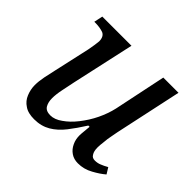

<svg xmlns="http://www.w3.org/2000/svg" viewBox="-134 -696 866 866"><g transform="rotate(45 299.5 -263.0)"><path d="M456 10C439 10 424 6 411 -3C398 -12 389 -23 382 -38C375 -52 372 -68 372 -85C372 -92 373 -101 374 -112C375 -123 376 -133 377 -144H369C350 -114 332 -88 314 -65C296 -42 276 -24 254 -11C232 2 206 9 176 9C150 9 129 4 114 -7C98 -17 87 -31 80 -48C73 -65 69 -83 69 -102C69 -119 71 -137 75 -157C79 -177 83 -195 87 -212L126 -387C128 -396 130 -408 132 -422C134 -436 135 -444 135 -447C135 -467 128 -480 115 -486C101 -491 84 -494 65 -494H57L66 -536H252L186 -237C182 -219 178 -198 173 -174C168 -150 166 -131 166 -116C166 -99 169 -85 176 -73C183 -61 196 -55 215 -55C233 -55 252 -62 271 -76C290 -89 309 -107 327 -130C345 -153 361 -178 374 -205C387 -232 397 -260 403 -287L455 -536H552L483 -215C482 -208 480 -197 477 -183C474 -169 472 -155 471 -140C469 -125 468 -113 468 -104C468 -87 471 -75 477 -66C482 -57 490 -53 501 -53C512 -53 523 -55 532 -59C541 -62 552 -68 565 -75L583 -46C568 -33 550 -21 528 -9C505 4 481 10 456 10Z"/></g></svg>

Font: NameLogos Serif
Style: Italic
Weight: 500
Version: Version 0.1